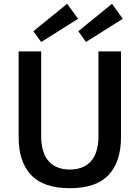

<svg xmlns="http://www.w3.org/2000/svg" viewBox="-20 -968 728 1001"><path d="M344.2 13.2Q206.5 13.2 141.6 -56.2Q77.1 -125 77.1 -252.9V-700.2H194.8V-252Q194.8 -219.2 203.1 -187.5Q211.4 -155.8 228.5 -133.8Q246.6 -110.4 274.4 -97.7Q304.2 -84 344.2 -84Q383.8 -84 413.6 -97.7Q441.4 -110.4 459.5 -133.8Q476.6 -155.8 484.9 -187.5Q493.2 -219.2 493.2 -252V-700.2H610.8V-252.9Q610.8 -125 546.4 -56.2Q481.4 13.2 344.2 13.2ZM620.1 -870.1 428.2 -749 388.2 -805.2 564 -948.2ZM387.2 -870.1 194.8 -749 153.8 -805.2 330.1 -948.2Z"/></svg>

Font: Post Grotesk Medium
Style: Medium
Weight: 500
Version: Version 1.0